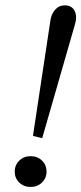

<svg xmlns="http://www.w3.org/2000/svg" viewBox="-20 -702 310 731"><path d="M105.5 -184.6 170.9 -617.2Q173.8 -646.5 189 -664.1Q204.1 -681.6 226.6 -681.6Q253.9 -681.6 264.4 -659.9Q274.9 -638.2 264.6 -606.4L140.6 -175.8ZM36.1 -48.8Q36.1 -73.7 53.5 -90.6Q70.8 -107.4 96.7 -107.4Q122.6 -107.4 139.9 -90.6Q157.2 -73.7 157.2 -48.8Q157.2 -23.9 139.9 -7.1Q122.6 9.8 96.7 9.8Q70.8 9.8 53.5 -6.8Q36.1 -23.4 36.1 -48.8Z"/></svg>

Font: Crimson Pro
Style: Italic
Weight: 400
Italic angle: -12°
Designer: Jacques Le Bailly
Foundry: Baron von Fonthausen
Version: Version 1.003